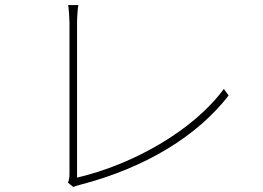

<svg xmlns="http://www.w3.org/2000/svg" viewBox="-20 -747 1040 760"><path d="M249 -24 270 -7C278 -10 287 -13 295 -15C558 -83 762 -210 885 -369L866 -395C745 -230 505 -95 285 -44C285 -70 285 -580 285 -659C285 -678 288 -716 290 -727H250C252 -716 255 -674 255 -658C255 -580 255 -106 255 -57C255 -41 252 -31 249 -24Z"/></svg>

Font: Noto Sans CJK SC Thin
Style: Regular
Weight: 100
Designer: Ryoko NISHIZUKA 西塚涼子 (kana, bopomofo & ideographs); Paul D. Hunt (Latin, Greek & Cyrillic); Sandoll Communications 산돌커뮤니
Foundry: Adobe
Version: Version 2.004;hotconv 1.0.118;makeotfexe 2.5.65603